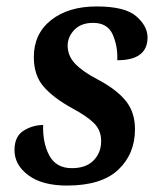

<svg xmlns="http://www.w3.org/2000/svg" viewBox="-20 -566 492 596"><path d="M188 10Q295 10 347 -39Q399 -88 399 -165Q399 -218 370 -253.5Q341 -289 282 -320Q236 -344 212.5 -369Q189 -394 190 -428Q192 -455 212.5 -475Q233 -495 269 -495Q314 -495 330 -458.5Q346 -422 344 -379Q438 -379 438 -450Q438 -485 403 -515.5Q368 -546 280 -546Q192 -546 138.5 -503.5Q85 -461 85 -389Q85 -332 115.5 -297Q146 -262 204 -230Q249 -206 271.5 -184Q294 -162 294 -128Q294 -92 270.5 -68Q247 -44 203 -44Q154 -44 133 -83.5Q112 -123 114 -178Q82 -178 53.5 -160.5Q25 -143 25 -100Q25 -54 68 -22Q111 10 188 10Z"/></svg>

Font: Noto Serif SemiCondensed Semi
Style: Italic
Weight: 600
Width: 4
Italic angle: -12°
Designer: Monotype Design Team
Foundry: Monotype Imaging Inc.
Version: Version 1.901